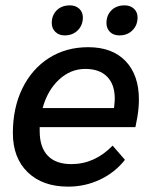

<svg xmlns="http://www.w3.org/2000/svg" viewBox="-20 -686 566 716"><path d="M498 -315Q498 -284 492 -248L485 -212H128V-197Q128 -137 158 -105.5Q188 -74 246 -74Q333 -74 400 -143L446 -90Q408 -42 352.5 -16Q297 10 234 10Q139 10 83.5 -43.5Q28 -97 28 -190Q28 -284 63.5 -356.5Q99 -429 162.5 -469.5Q226 -510 309 -510Q399 -510 448.5 -458Q498 -406 498 -315ZM408 -318Q408 -371 379.5 -400Q351 -429 298 -429Q243 -429 200 -389Q157 -349 139 -283H405L406 -290Q408 -310 408 -318ZM173 -600Q173 -629 191.5 -647.5Q210 -666 241 -666Q262 -666 275.5 -653.5Q289 -641 289 -621Q289 -592 270 -573Q251 -554 221 -554Q200 -554 186.5 -567Q173 -580 173 -600ZM377 -600Q377 -629 395.5 -647.5Q414 -666 445 -666Q466 -666 479.5 -653.5Q493 -641 493 -621Q493 -592 474 -573Q455 -554 425 -554Q403 -554 390 -567Q377 -580 377 -600Z"/></svg>

Font: Sarabun Medium
Style: Italic
Weight: 500
Italic angle: -10°
Designer: Suppakit Chalermlarp | Katatrad Co.,Ltd.
Foundry: Cadson Demak Co.,Ltd.
Version: Version 1.000; ttfautohint (v1.6)